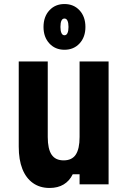

<svg xmlns="http://www.w3.org/2000/svg" viewBox="-20 -915 640 953"><path d="M519 -610V0H375V-50H341Q325 -17 296 0.5Q267 18 226 18Q178 18 143.5 -6.5Q109 -31 91 -76.5Q73 -122 73 -187V-610H217V-235Q217 -176 236 -147.5Q255 -119 296 -119Q337 -119 356 -147.5Q375 -176 375 -235V-610ZM300 -668Q254 -668 225 -699.5Q196 -731 196 -781Q196 -832 225 -863.5Q254 -895 300 -895Q346 -895 375 -863.5Q404 -832 404 -781Q404 -731 375 -699.5Q346 -668 300 -668ZM300 -740Q310 -740 315 -751Q320 -762 320 -781Q320 -801 315 -812Q310 -823 300 -823Q290 -823 285 -812.5Q280 -802 280 -781Q280 -762 285 -751Q290 -740 300 -740Z"/></svg>

Font: Martian Mono Condensed SemiBold
Style: Regular
Weight: 600
Width: 3
Designer: Roman Shamin
Foundry: Evil Martians
Version: Version 1.000